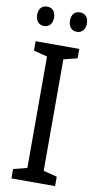

<svg xmlns="http://www.w3.org/2000/svg" viewBox="-99 -941 498 984"><g transform="rotate(10 150.0 -449.5)"><path d="M20 -849C20 -815 40 -798 64 -798C89 -798 108 -815 108 -849C108 -883 89 -899 64 -899C40 -899 20 -884 20 -849ZM191 -849C191 -815 210 -798 235 -798C259 -798 279 -815 279 -849C279 -883 259 -899 235 -899C210 -899 191 -884 191 -849ZM263 0V-49L192 -67V-647L263 -665V-714H36V-665L107 -647V-67L36 -49V0Z"/></g></svg>

Font: Noto Sans Khmer UI Condensed
Style: Regular
Weight: 400
Width: 3
Designer: Danh Hong and the Monotype Design Team
Foundry: Monotype Imaging Inc.
Version: Version 2.002